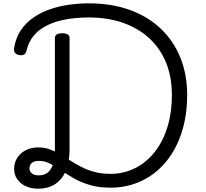

<svg xmlns="http://www.w3.org/2000/svg" viewBox="-20 -1116 1239 1154"><path d="M208 18Q167 18 134.5 3Q102 -12 83.5 -39Q65 -66 65 -100Q65 -139 84 -168Q103 -197 135.5 -213.5Q168 -230 210 -230Q247 -230 279 -218.5Q311 -207 341.5 -188.5Q372 -170 403 -150.5Q434 -131 469.5 -112.5Q505 -94 548.5 -82.5Q592 -71 644 -71Q698 -71 746 -86.5Q794 -102 835 -131Q876 -160 909 -201.5Q942 -243 965.5 -296Q989 -349 1001 -411.5Q1013 -474 1013 -546Q1013 -651 979.5 -736Q946 -821 881 -882.5Q816 -944 723 -977.5Q630 -1011 512 -1011Q468 -1011 421 -1006Q374 -1001 329 -988.5Q284 -976 245.5 -954Q207 -932 179.5 -897.5Q152 -863 140 -814Q136 -796 125.5 -789Q115 -782 95 -785Q76 -789 69 -800Q62 -811 65 -828Q75 -890 106 -935.5Q137 -981 183 -1012Q229 -1043 284 -1061.5Q339 -1080 398 -1088Q457 -1096 512 -1096Q651 -1096 761 -1056Q871 -1016 948 -942Q1025 -868 1065 -767Q1105 -666 1105 -544Q1105 -460 1089.5 -386.5Q1074 -313 1045 -251Q1016 -189 975 -140.5Q934 -92 883 -58Q832 -24 771.5 -6Q711 12 644 12Q573 12 518.5 -4.5Q464 -21 422.5 -45Q381 -69 346.5 -93Q312 -117 280 -133Q248 -149 214 -149Q185 -149 171 -136.5Q157 -124 157 -104Q157 -86 171.5 -74Q186 -62 212 -62Q248 -62 269.5 -81Q291 -100 300.5 -135.5Q310 -171 310 -221V-888Q310 -902 321 -909Q332 -916 354 -916Q376 -916 387 -909Q398 -902 398 -888V-217Q398 -146 377 -93Q356 -40 314 -11Q272 18 208 18Z"/></svg>

Font: Playwrite PT
Style: Regular
Weight: 400
Designer: Veronika Burian, José Scaglione
Foundry: TypeTogether
Version: Version 1.002